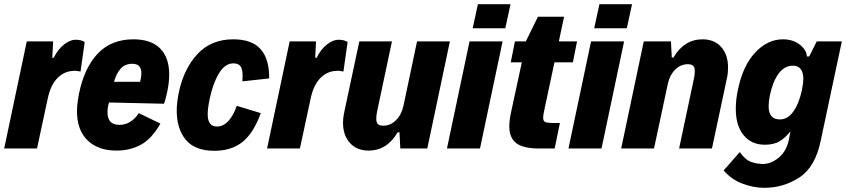

<svg xmlns="http://www.w3.org/2000/svg" viewBox="-27 -710 4045 918"><path d="M101 -512H227L223 -434H230Q251 -476 280 -498Q309 -520 334 -520Q362 -520 378 -509L358 -368Q336 -373 324 -371Q281 -370 248 -337Q215 -304 201 -238L150 0H-7Z M782 -354Q782 -317 773 -273Q764 -231 757 -214L494 -220Q487 -195 487 -173Q487 -113 544 -113Q599 -113 637 -169L740 -119Q699 -47 647.5 -18.5Q596 10 530 10Q442 10 391.5 -39Q341 -88 341 -179Q341 -212 351 -264Q377 -388 441.5 -455Q506 -522 611 -522Q696 -522 739 -478Q782 -434 782 -354ZM518 -319H643Q649 -342 649 -360Q649 -405 606 -405Q571 -405 550.5 -382.5Q530 -360 518 -319Z M818 -181Q818 -218 828 -268Q852 -382 917.5 -452Q983 -522 1088 -522Q1178 -522 1219.5 -474.5Q1261 -427 1260 -335L1132 -321Q1133 -331 1133 -347Q1133 -379 1123 -393Q1113 -407 1089 -407Q1050 -407 1021.5 -362Q993 -317 976 -240Q966 -192 966 -164Q966 -105 1010 -105Q1040 -105 1064.5 -131Q1089 -157 1105 -204L1220 -169Q1185 -73 1132 -31Q1079 11 998 11Q906 11 862 -41Q818 -93 818 -181Z M1358 -512H1484L1480 -434H1487Q1508 -476 1537 -498Q1566 -520 1591 -520Q1619 -520 1635 -509L1615 -368Q1593 -373 1581 -371Q1538 -370 1505 -337Q1472 -304 1458 -238L1407 0H1250Z M2016 0H1887L1883 -78L1874 -77Q1823 10 1736 10Q1679 10 1646 -26.5Q1613 -63 1613 -124Q1613 -147 1619 -174L1691 -512H1847L1776 -177Q1772 -158 1772 -143Q1772 -124 1780 -116.5Q1788 -109 1806 -109Q1840 -109 1866.5 -135.5Q1893 -162 1902 -204L1967 -512H2124Z M2258 -690H2414L2389 -575H2233ZM2218 -512H2376L2268 0H2110Z M2408 -106Q2408 -133 2416 -171L2468 -412H2415L2435 -512H2487L2545 -630H2670L2645 -512H2732L2712 -412H2624L2578 -196Q2570 -161 2570 -147Q2570 -131 2579.5 -126.5Q2589 -122 2616 -122H2650L2625 0H2550Q2475 0 2441.5 -25.5Q2408 -51 2408 -106Z M2839 -690H2995L2970 -575H2814ZM2799 -512H2957L2849 0H2691Z M3051 -512H3181L3185 -435H3193Q3244 -522 3332 -522Q3389 -522 3421.5 -485Q3454 -448 3454 -387Q3454 -359 3449 -338L3377 0H3220L3291 -335Q3295 -354 3295 -369Q3295 -388 3287 -395.5Q3279 -403 3262 -403Q3227 -403 3201 -377Q3175 -351 3166 -309L3100 0H2943Z M3998 -512 3897 -37Q3871 89 3795 138.5Q3719 188 3627 188Q3577 188 3524 168.5Q3471 149 3433 105L3510 17Q3536 54 3564 64Q3592 74 3621 74Q3659 74 3696 44Q3733 14 3745 -43L3752 -82Q3730 -53 3702 -35.5Q3674 -18 3630 -18Q3566 -18 3528.5 -63.5Q3491 -109 3491 -190Q3491 -237 3502 -284Q3525 -396 3584 -459Q3643 -522 3716 -522Q3764 -522 3796.5 -497Q3829 -472 3831 -440H3842L3878 -512ZM3814 -332Q3814 -363 3801.5 -379.5Q3789 -396 3765 -396Q3724 -396 3696 -358.5Q3668 -321 3654 -254Q3648 -224 3648 -202Q3648 -139 3702 -139Q3739 -139 3766 -176.5Q3793 -214 3807 -279Q3814 -314 3814 -332Z"/></svg>

Font: Decalotype ExtraBold Italic
Style: Regular
Weight: 800
Italic angle: -12°
Designer: Alfredo Marco Pradil
Foundry: Alfredo Marco Pradil
Version: Version 1.0